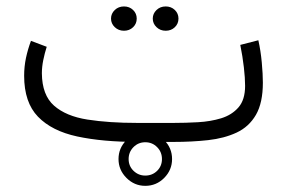

<svg xmlns="http://www.w3.org/2000/svg" viewBox="-20 -445 900 602"><path d="M523.9 0H410.2Q301.8 0 222.2 -17.1Q142.6 -34.2 99.1 -79.1Q55.7 -124 55.7 -207.5Q55.7 -236.3 61.5 -263.7Q67.4 -291 77.1 -316.9L126.5 -298.3Q120.1 -278.3 115.7 -256.8Q111.3 -235.4 111.3 -215.3Q111.8 -147 149.4 -113.8Q187 -80.6 254.2 -70.1Q321.3 -59.6 410.2 -59.6H524.4Q561.5 -59.6 600.8 -61.8Q640.1 -64 673.6 -74.2Q707 -84.5 727.8 -108.4Q748.5 -132.3 748.5 -175.8Q748.5 -200.2 744.6 -234.1Q740.7 -268.1 733.4 -304.2L790 -318.8Q797.4 -286.1 800.8 -249Q804.2 -211.9 804.2 -186Q804.2 -122.6 782.5 -85Q760.7 -47.4 721.9 -29.3Q683.1 -11.2 632.6 -5.6Q582 0 523.9 0ZM459 -386.7Q459 -402.3 470.7 -413.6Q482.4 -424.8 499.5 -424.8Q516.6 -424.8 528.1 -413.8Q539.6 -402.8 539.6 -386.7Q539.6 -370.6 528.1 -359.6Q516.6 -348.6 499.5 -348.6Q482.4 -348.6 470.7 -359.9Q459 -371.1 459 -386.7ZM328.1 -386.7Q328.1 -402.3 339.8 -413.6Q351.6 -424.8 368.7 -424.8Q385.7 -424.8 397.2 -413.8Q408.7 -402.8 408.7 -386.7Q408.7 -370.6 397.2 -359.6Q385.7 -348.6 368.7 -348.6Q351.6 -348.6 339.8 -359.9Q328.1 -371.1 328.1 -386.7ZM351.6 53.7Q351.6 19 376.5 -5.6Q401.4 -30.3 435.5 -30.3Q470.2 -30.3 494.9 -5.6Q519.5 19 519.5 53.7Q519.5 87.9 494.9 112.8Q470.2 137.7 435.5 137.7Q401.4 137.7 376.5 112.8Q351.6 87.9 351.6 53.7ZM383.3 53.7Q383.3 75.7 398.7 90.6Q414.1 105.5 435.5 105.5Q457.5 105.5 472.7 90.6Q487.8 75.7 487.8 53.7Q487.8 31.7 472.7 16.4Q457.5 1 435.5 1Q413.6 1 398.4 16.4Q383.3 31.7 383.3 53.7Z"/></svg>

Font: Vazirmatn RD FD ExtraLight
Style: Regular
Weight: 200
Designer: Saber Rastikerdar
Foundry: Saber Rastikerdar
Version: Version 33.003